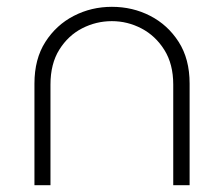

<svg xmlns="http://www.w3.org/2000/svg" viewBox="-20 -543 657 563"><path d="M81 0V-298Q81 -370 113 -420Q145 -470 196.5 -496.5Q248 -523 308 -523Q369 -523 420.5 -496.5Q472 -470 504 -420Q536 -370 536 -298V0H488V-295Q488 -355 462 -396.5Q436 -438 395 -459.5Q354 -481 308 -481Q262 -481 221 -460Q180 -439 154 -397.5Q128 -356 128 -295V0Z"/></svg>

Font: MuseoModerno ExtraLight
Style: Regular
Weight: 200
Designer: Pablo Cosgaya, Héctor Gatti, Marcela Romero, and the Authors of The MuseoModerno Project.
Foundry: Omnibus-Type Team
Version: Version 1.001